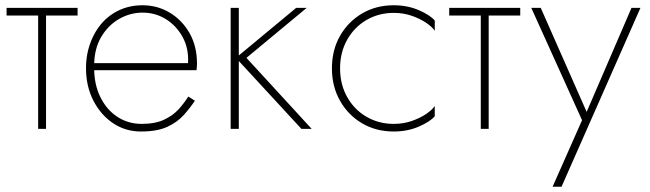

<svg xmlns="http://www.w3.org/2000/svg" viewBox="-20 -490 2473 730"><path d="M5 -460V-431H275V-460ZM125 -451V0H155V-451Z M327 -223H727Q728 -229 728.5 -235.5Q729 -242 729 -248Q729 -314 701 -363.5Q673 -413 626 -441.5Q579 -470 522 -470Q470 -470 427.5 -448.5Q385 -427 356.5 -388.5Q328 -350 315 -299Q311 -283 309 -266Q307 -249 307 -231Q307 -162 335 -107.5Q363 -53 410 -21.5Q457 10 516 10Q578 10 616.5 -8Q655 -26 679 -53Q703 -80 721 -107L696 -123Q681 -99 659.5 -75Q638 -51 604 -35Q570 -19 519 -19Q467 -19 426 -46Q385 -73 361.5 -121Q338 -169 338 -231V-240Q338 -304 364.5 -349Q391 -394 433 -418Q475 -442 522 -442Q571 -442 611 -417Q651 -392 674.5 -349Q698 -306 695 -250H327Z M857 -460V0H888V-460ZM1106 -460 877 -270 1126 0H1165L917 -270L1146 -460Z M1273 -230Q1273 -291 1300 -339Q1327 -387 1373.5 -414Q1420 -441 1477 -441Q1514 -441 1545.5 -430Q1577 -419 1600 -403.5Q1623 -388 1633 -373V-412Q1615 -433 1572 -451.5Q1529 -470 1477 -470Q1410 -470 1357 -439Q1304 -408 1273 -354Q1242 -300 1242 -230Q1242 -161 1273 -106.5Q1304 -52 1357 -21Q1410 10 1477 10Q1529 10 1572 -8.5Q1615 -27 1633 -48V-87Q1623 -72 1600 -56.5Q1577 -41 1545.5 -30Q1514 -19 1477 -19Q1420 -19 1373.5 -46Q1327 -73 1300 -121Q1273 -169 1273 -230Z M1688 -460V-431H1958V-460ZM1808 -451V0H1838V-451Z M2415 -460H2381L2202 -45L2220 -43L2036 -460H2000L2193 -33L2081 220H2115Z"/></svg>

Font: Jost ExtraLight
Style: Regular
Weight: 250
Version: Version 3.710